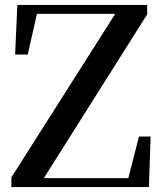

<svg xmlns="http://www.w3.org/2000/svg" viewBox="-20 -755 657 775"><path d="M26 0H581L588 -204H541L498 -36H157L574 -697V-735H50L41 -535H92L129 -699H445L26 -39Z"/></svg>

Font: Noto Serif SC SemiBold
Style: Regular
Weight: 600
Designer: Ryoko NISHIZUKA 西塚涼子 (kana & ideographs); Frank Grießhammer (Latin, Greek & Cyrillic); Wenlong ZHANG 张文龙 (bopomofo); San
Foundry: Adobe
Version: Version 2.001;hotconv 1.1.0;makeotfexe 2.6.0